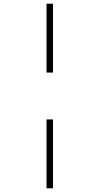

<svg xmlns="http://www.w3.org/2000/svg" viewBox="-20 -780 508 1040"><path d="M232 -387H267V-760H232ZM232 240H267V-133H232Z"/></svg>

Font: Noto Sans SemiCondensed ExtraLight
Style: Italic
Weight: 200
Width: 4
Italic angle: -12°
Designer: Monotype Design Team
Foundry: Monotype Imaging Inc.
Version: Version 2.013